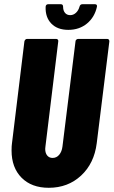

<svg xmlns="http://www.w3.org/2000/svg" viewBox="-20 -885 540 913"><path d="M35 -169Q35 -192 37 -204L96 -688Q97 -693 100.5 -696.5Q104 -700 109 -700H247Q252 -700 255 -696.5Q258 -693 257 -688L196 -188L195 -177Q195 -157 204.5 -145.5Q214 -134 230 -134Q249 -134 261.5 -149Q274 -164 277 -188L339 -688Q339 -693 343 -696.5Q347 -700 352 -700H489Q500 -700 500 -688L440 -204Q428 -108 365.5 -50Q303 8 212 8Q130 8 82.5 -40Q35 -88 35 -169ZM197 -853Q198 -865 210 -865H269Q280 -865 280 -853Q280 -835 289 -824Q298 -813 314 -813Q329 -813 341 -824Q353 -835 358 -853Q361 -865 372 -865H431Q443 -865 441 -853Q430 -803 393.5 -773Q357 -743 305 -743Q253 -743 224 -773Q195 -803 197 -853Z"/></svg>

Font: Barlow Condensed ExtraBold
Style: Italic
Weight: 800
Width: 3
Italic angle: -7°
Designer: Jeremy Tribby
Foundry: Tribby Type
Version: Version 1.408